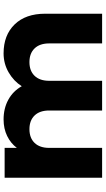

<svg xmlns="http://www.w3.org/2000/svg" viewBox="227 -832 604 1099"><g transform="rotate(-90 529.5 -282.0)"><path d="M774 -564Q878 -564 939.5 -501Q1001 -438 1001 -326V0H831V-303Q831 -357 802.5 -386.5Q774 -416 724 -416Q674 -416 645.5 -386.5Q617 -357 617 -303V0H447V-303Q447 -357 418.5 -386.5Q390 -416 340 -416Q290 -416 261.5 -386.5Q233 -357 233 -303V0H62V-558H233V-488Q259 -523 301 -543.5Q343 -564 396 -564Q459 -564 508.5 -537Q558 -510 586 -460Q615 -506 665 -535Q715 -564 774 -564Z"/></g></svg>

Font: Fz Poppins
Style: Bold
Weight: 700
Designer: Ninad Kale (Devanagari), Jonny Pinhorn (Latin)
Foundry: Indian Type Foundry
Version: Vit hóa bi Vntype.Com & FontZin.Com